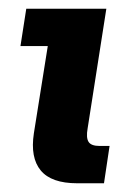

<svg xmlns="http://www.w3.org/2000/svg" viewBox="-20 -420 304 440"><path d="M156.9 0Q97.7 0 73.4 -29.3Q49.1 -58.6 57.6 -114.4L89.5 -314.5H26.9L40.2 -400H223.7L180.8 -125.7Q177 -104.5 182.9 -95Q188.8 -85.5 208.5 -85.5H231.1L218.3 0Z"/></svg>

Font: Rokkitt SemiBold
Style: Italic
Weight: 600
Italic angle: -9°
Designer: Vernon Adams
Foundry: Vernon Adams
Version: Version 3.103